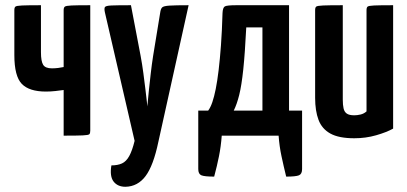

<svg xmlns="http://www.w3.org/2000/svg" viewBox="-20 -520 1562 736"><path d="M224 0V-175Q210 -173 192 -171Q174 -169 156 -169Q92 -169 63.5 -198.5Q35 -228 35 -309V-481Q35 -491 39 -494.5Q43 -498 64.5 -499Q86 -500 137 -500V-320Q137 -285 145.5 -271.5Q154 -258 179 -258Q191 -258 203 -259.5Q215 -261 224 -263V-481Q224 -491 228.5 -494.5Q233 -498 254 -499Q275 -500 326 -500V-19Q326 -9 322.5 -5.5Q319 -2 297.5 -1Q276 0 224 0Z M461 196Q431 196 415.5 176Q400 156 407 114Q431 114 447.5 106.5Q464 99 475.5 78Q487 57 496 20L382 -473Q379 -487 382 -492.5Q385 -498 407 -499Q429 -500 482 -500L519 -306Q525 -274 529.5 -240Q534 -206 537.5 -177Q541 -148 543 -130Q545 -112 545 -112Q545 -112 546.5 -130Q548 -148 551 -176.5Q554 -205 558 -239.5Q562 -274 567 -306L594 -471Q596 -486 601.5 -491.5Q607 -497 629.5 -498.5Q652 -500 703 -500L587 24Q568 115 538 155Q508 195 461 196Z M801 157Q764 157 752 152Q740 147 740 128V-96H778Q787 -108 794 -128.5Q801 -149 807 -179Q813 -209 818 -250.5Q823 -292 827 -346Q831 -400 833 -470Q834 -491 842 -495.5Q850 -500 886 -500H1088V-96H1138V128Q1138 147 1126 152Q1114 157 1077 157Q1067 116 1059 78.5Q1051 41 1048 0H830Q827 41 819.5 78.5Q812 116 801 157ZM876 -96H986V-415H924Q919 -315 912.5 -253.5Q906 -192 897 -156Q888 -120 876 -96Z M1338 10Q1279 10 1246.5 -8Q1214 -26 1201 -60.5Q1188 -95 1188 -145V-481Q1188 -491 1192 -494.5Q1196 -498 1218.5 -499Q1241 -500 1294 -500V-138Q1294 -118 1297 -104.5Q1300 -91 1309.5 -84.5Q1319 -78 1338 -78Q1349 -78 1362 -81Q1375 -84 1385 -93V-481Q1385 -491 1389 -494.5Q1393 -498 1414 -499Q1435 -500 1487 -500V-27Q1462 -13 1422 -1.5Q1382 10 1338 10Z"/></svg>

Font: Yanone Kaffeesatz SemiBold
Style: Regular
Weight: 600
Designer: Yanone (Cyrillic: Daniel Pouzeot, Huerta Tipografica, and Cyreal)
Foundry: Yanone
Version: Version 2.003